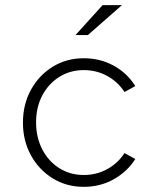

<svg xmlns="http://www.w3.org/2000/svg" viewBox="-20 -715 640 745"><path d="M305 10Q238 10 184.5 -23Q131 -56 100 -112.5Q69 -169 69 -239Q69 -310 100 -366.5Q131 -423 184.5 -456Q238 -489 305 -489Q369 -489 421.5 -460Q474 -431 505 -381L463 -358Q438 -397 396.5 -420Q355 -443 305 -443Q252 -443 210 -416.5Q168 -390 144 -344.5Q120 -299 120 -240Q120 -182 144 -135.5Q168 -89 210 -62.5Q252 -36 305 -36Q355 -36 396.5 -59Q438 -82 463 -121L505 -98Q474 -49 421.5 -19.5Q369 10 305 10ZM273 -579 378 -695H453L321 -579Z"/></svg>

Font: Red Hat Mono
Style: Regular
Weight: 300
Monospace: yes
Designer: Pentagram, MCKL
Foundry: Pentagram, MCKL
Version: Version 1.023